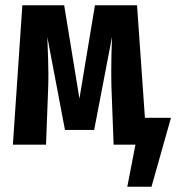

<svg xmlns="http://www.w3.org/2000/svg" viewBox="-20 -550 670 730"><path d="M630 -102 556 160H464L495 0H412L404 -211Q403 -236 403 -282Q403 -343 406 -410L338 -56H227L160 -409Q164 -307 164 -268Q164 -231 163 -212L155 0H29L65 -530H224L282 -175L341 -530H501L531 -102Z"/></svg>

Font: Fira Sans Extra Condensed SemiBold
Style: Regular
Weight: 600
Width: 1
Designer: Carrois Corporate & Edenspiekermann AG
Foundry: Carrois Corporate GbR & Edenspiekermann AG
Version: Version 4.203